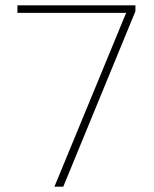

<svg xmlns="http://www.w3.org/2000/svg" viewBox="-20 -696 573 716"><path d="M183 0 457 -664 485 -654 216 0ZM45 -648V-676H485V-654L470 -648Z"/></svg>

Font: Outfit Thin
Style: Regular
Weight: 100
Designer: Rodrigo Fuenzalida
Foundry: fragTYPE
Version: Version 1.000